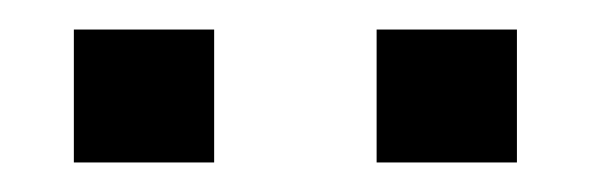

<svg xmlns="http://www.w3.org/2000/svg" viewBox="-20 -745 400 130"><path d="M30 -635V-725H125V-635ZM235 -635V-725H330V-635Z"/></svg>

Font: Carrois Gothic
Style: Regular
Weight: 400
Designer: Ralph du Carrois
Foundry: Ralph du Carrois
Version: Version 1.001